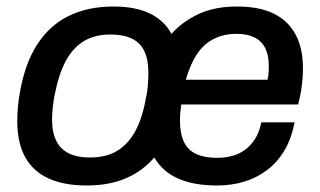

<svg xmlns="http://www.w3.org/2000/svg" viewBox="-20 -558 982 590"><path d="M247 12Q177 12 129.5 -9.5Q82 -31 57.5 -75Q33 -119 33 -186Q33 -207 35 -229Q37 -251 41 -273Q56 -361 93.5 -420Q131 -479 190 -508.5Q249 -538 329 -538Q395 -538 439.5 -517Q484 -496 507 -454Q541 -492 590.5 -515Q640 -538 708 -538Q776 -538 820.5 -516.5Q865 -495 888 -452.5Q911 -410 911 -347Q911 -324 907.5 -295Q904 -266 896 -237H537Q535 -223 534 -211Q533 -199 533 -188Q533 -148 545 -122.5Q557 -97 582.5 -85Q608 -73 647 -73Q672 -73 694 -79Q716 -85 733.5 -98Q751 -111 764 -131.5Q777 -152 783 -182H885Q876 -133 854.5 -96.5Q833 -60 801.5 -36Q770 -12 731 0Q692 12 647 12Q576 12 528 -9Q480 -30 454 -74Q418 -32 366.5 -10Q315 12 247 12ZM256 -74Q307 -74 341 -95Q375 -116 396.5 -156.5Q418 -197 428 -255Q431 -268 432.5 -278.5Q434 -289 434.5 -299Q435 -309 435.5 -317Q436 -325 436 -334Q436 -375 423.5 -401Q411 -427 385 -439.5Q359 -452 320 -452Q270 -452 236 -430.5Q202 -409 181 -368.5Q160 -328 149 -271Q146 -258 144.5 -247Q143 -236 142 -226Q141 -216 140.5 -207.5Q140 -199 140 -191Q140 -151 153 -125Q166 -99 192 -86.5Q218 -74 256 -74ZM551 -313H802Q805 -325 805.5 -335.5Q806 -346 806 -355Q806 -389 794.5 -411Q783 -433 761 -443.5Q739 -454 707 -454Q667 -454 636 -438Q605 -422 584.5 -390.5Q564 -359 551 -313Z"/></svg>

Font: Archivo SemiBold Medium
Style: Italic
Weight: 500
Italic angle: -10°
Version: Version 2.001